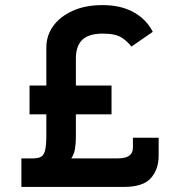

<svg xmlns="http://www.w3.org/2000/svg" viewBox="-20 -734 688 754"><path d="M162 -547Q162 -595 189.5 -632.5Q217 -670 266.5 -692Q316 -714 382 -714Q455 -714 505 -686Q555 -658 580 -609L496 -551Q483 -569 459 -585.5Q435 -602 384 -602Q328 -602 303 -577.5Q278 -553 278 -504V-398H418V-285H278V-193Q278 -172 274.5 -150Q271 -128 260 -112H443Q502 -112 502 -154V-193H603V-122Q603 -69 572.5 -34.5Q542 0 467 0H64V-112H109Q129 -112 140.5 -118Q152 -124 157 -143.5Q162 -163 162 -202V-285H96V-398H162Z"/></svg>

Font: Synthetic SemiBold
Style: Regular
Weight: 600
Designer: Santiago Orozco
Foundry: Typemade
Version: Version 2.000; ttfautohint (v1.8.4.7-5d5b)